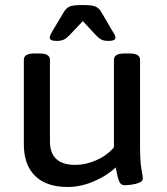

<svg xmlns="http://www.w3.org/2000/svg" viewBox="-20 -738 665 765"><path d="M249 7Q165 7 120 -37Q75 -81 75 -163V-500Q75 -512 85 -518.5Q95 -525 120 -525H134Q159 -525 169 -518.5Q179 -512 179 -500V-175Q179 -81 280 -81Q322 -81 364.5 -100Q407 -119 434 -151V-500Q434 -512 444 -518.5Q454 -525 479 -525H493Q518 -525 528 -518.5Q538 -512 538 -500V-158Q538 -94 543.5 -64.5Q549 -35 549 -26Q549 -16 534.5 -10Q520 -4 502.5 -2Q485 0 476 0Q461 0 454.5 -16Q448 -32 441 -71Q405 -37 353 -15Q301 7 249 7ZM206 -575Q178 -575 178 -588Q178 -593 181.5 -600Q185 -607 190 -616L235 -691Q243 -705 256.5 -711.5Q270 -718 309 -718Q348 -718 361.5 -711.5Q375 -705 383 -691L427 -616Q433 -607 436.5 -600Q440 -593 440 -588Q440 -575 412 -575Q394 -575 383.5 -580.5Q373 -586 360 -600L310 -654L259 -600Q246 -586 235 -580.5Q224 -575 206 -575Z"/></svg>

Font: Asap Semi Expanded Medium
Style: Regular
Weight: 500
Width: 6
Designer: Pablo Cosgaya
Foundry: Omnibus-Type
Version: Version 3.001; ttfautohint (v1.8.4.7-5d5b)